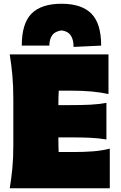

<svg xmlns="http://www.w3.org/2000/svg" viewBox="-20 -1003 645 1023"><path d="M32 0Q41 -55.5 46 -108.2Q51 -161 51 -229V-474Q51 -545.5 46 -600.5Q41 -655.5 32 -713H558V-502Q516 -511 468.2 -515.5Q420.5 -520 356 -520H293Q291 -484.5 291 -443H356Q417.5 -443 461.8 -445.2Q506 -447.5 547 -455V-260Q503.5 -267 459.5 -269Q415.5 -271 356 -271H291V-269Q291 -228 292.5 -193H372Q425.5 -193 473.2 -196.5Q521 -200 565 -211V0ZM372 -753Q372 -792 357 -814.2Q342 -836.5 308 -841Q273.5 -836.5 258.2 -815.2Q243 -794 243 -760H96Q96 -878 148 -930.5Q200 -983 308 -983Q414.5 -983 466.8 -930.5Q519 -878 519 -760Z"/></svg>

Font: Commissioner Flair Black
Style: Regular
Weight: 900
Designer: Kostas Bartsokas
Foundry: Kostas Bartsokas
Version: Version 1.000; ttfautohint (v1.8.3)